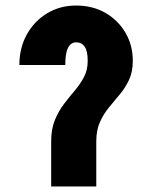

<svg xmlns="http://www.w3.org/2000/svg" viewBox="-20 -755 550 694"><path d="M165 -244Q165 -289 178.5 -321.5Q192 -354 211.5 -379.5Q231 -405 250.5 -428Q270 -451 283.5 -476.5Q297 -502 297 -535Q297 -571 286 -586.5Q275 -602 255 -602Q243 -602 234 -593.5Q225 -585 220.5 -567Q216 -549 216 -520H50Q50 -582 77 -630.5Q104 -679 150.5 -707Q197 -735 255 -735Q314 -735 360 -709Q406 -683 433 -637.5Q460 -592 460 -535Q460 -495 446.5 -466.5Q433 -438 413.5 -414.5Q394 -391 374.5 -367.5Q355 -344 341.5 -314.5Q328 -285 328 -244ZM165 -81V-244H328V-81Z"/></svg>

Font: Akshar Light
Style: Regular
Weight: 300
Designer: Tall Chai
Foundry: Tall Chai
Version: Version 1.100